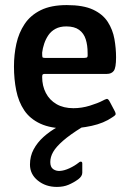

<svg xmlns="http://www.w3.org/2000/svg" viewBox="-20 -499 507 756"><path d="M35 -237Q35 -284 44.5 -327Q54 -370 77 -404.5Q100 -439 140.5 -459Q181 -479 243 -479Q308 -479 346.5 -461Q385 -443 404.5 -412.5Q424 -382 430.5 -345.5Q437 -309 437 -273Q437 -232 428 -220Q419 -208 401 -208H156Q151 -208 148.5 -206Q146 -204 146 -196Q146 -161 160.5 -133Q175 -105 202.5 -89Q230 -73 269 -73Q302 -73 334 -83Q366 -93 383 -102Q394 -108 400 -109.5Q406 -111 413 -97L432 -61Q437 -51 434.5 -47Q432 -43 422 -37Q389 -14 341 -3.5Q293 7 244 7Q180 7 139 -12Q98 -31 75.5 -64.5Q53 -98 44 -142.5Q35 -187 35 -237ZM325 -291Q325 -321 317.5 -344.5Q310 -368 291.5 -381.5Q273 -395 241 -395Q216 -395 198.5 -385.5Q181 -376 170.5 -360.5Q160 -345 154 -327Q148 -309 146 -292Q146 -278 147 -274.5Q148 -271 156 -271H312Q321 -271 323.5 -274Q326 -277 325 -291ZM204 237Q160 237 129 212Q98 187 98 149Q98 116 112.5 89Q127 62 151.5 40Q176 18 205 2Q214 -3 224 -6.5Q234 -10 246 -10H301Q307 -10 308 -6.5Q309 -3 303 2Q256 31 228.5 55Q201 79 189.5 99Q178 119 178 139Q178 159 189.5 167Q201 175 216 174Q233 173 253.5 163.5Q274 154 289 142Q294 137 299 137.5Q304 138 304 145V181Q304 195 288 207Q270 220 250 228.5Q230 237 204 237Z"/></svg>

Font: Glory SemiBold
Style: Regular
Weight: 600
Designer: Robert Leuschke
Foundry: Robert Leuschke
Version: Version 1.011